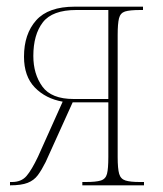

<svg xmlns="http://www.w3.org/2000/svg" viewBox="-20 -556 490 576"><path d="M10 0V-10H16Q44 -10 59.5 -28Q75 -46 94 -86L168 -251Q117 -260 84.5 -293.5Q52 -327 52 -386Q52 -454 88.5 -495Q125 -536 204 -536H409V-526H401Q369 -526 355 -521.5Q341 -517 337 -501Q333 -485 333 -451V-85Q333 -50 337.5 -34.5Q342 -19 356.5 -14.5Q371 -10 399 -10H412V0H227V-10H238Q268 -10 282.5 -14.5Q297 -19 301 -34.5Q305 -50 305 -85V-249H198L117 -70Q105 -46 93.5 -30.5Q82 -15 63 -7.5Q44 0 10 0ZM201 -259H305V-526H209Q137 -526 108.5 -489Q80 -452 80 -388Q80 -334 107 -296.5Q134 -259 201 -259Z"/></svg>

Font: Noto Serif Display Condensed Thin
Style: Regular
Weight: 100
Width: 3
Designer: Monotype Design Team
Foundry: Monotype Imaging Inc.
Version: Version 2.009